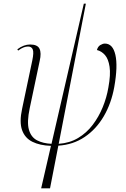

<svg xmlns="http://www.w3.org/2000/svg" viewBox="-20 -780 683 1040"><path d="M203 240 256 10Q196 8 155.5 -12Q115 -32 99.5 -75.5Q84 -119 100 -192L155 -453Q164 -496 157.5 -512Q151 -528 132 -528Q121 -528 108.5 -523.5Q96 -519 78 -506L74 -513Q91 -526 108.5 -532.5Q126 -539 143 -539Q183 -539 194 -516Q205 -493 195 -450L141 -194Q125 -119 136.5 -78Q148 -37 180.5 -20Q213 -3 259 -1L434 -760H445L298 -1Q357 -5 403 -32.5Q449 -60 482 -103.5Q515 -147 536.5 -199.5Q558 -252 567 -306Q580 -376 573.5 -418.5Q567 -461 548.5 -482Q530 -503 505 -509Q510 -528 523.5 -536Q537 -544 548 -544Q591 -544 605 -483Q619 -422 599 -309Q583 -220 542 -150Q501 -80 438.5 -38Q376 4 296 9L251 240Z"/></svg>

Font: Noto Serif Display SemiCondensed ExtraLight
Style: Italic
Weight: 200
Width: 4
Italic angle: -12°
Designer: Monotype Design Team
Foundry: Monotype Imaging Inc.
Version: Version 2.009